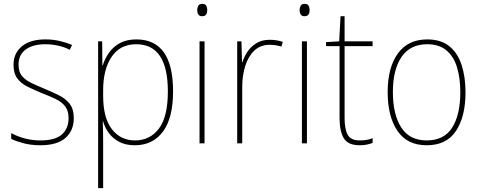

<svg xmlns="http://www.w3.org/2000/svg" viewBox="-20 -742 2485 994"><path d="M362 -130Q362 -66 319 -28Q276 10 189 10Q141 10 101.5 -0.5Q62 -11 38 -23V-53Q71 -35 109.5 -25Q148 -15 189 -15Q266 -15 300.5 -46Q335 -77 335 -131Q335 -168 317.5 -191Q300 -214 269 -229Q238 -244 199 -259Q158 -276 124 -292.5Q90 -309 70 -335.5Q50 -362 50 -407Q50 -466 93 -502Q136 -538 215 -538Q255 -538 290.5 -529.5Q326 -521 353 -509L341 -484Q318 -497 283.5 -505Q249 -513 215 -513Q151 -513 113.5 -486Q76 -459 76 -407Q76 -370 93.5 -349Q111 -328 140.5 -313.5Q170 -299 207 -284Q247 -267 282.5 -250Q318 -233 340 -205.5Q362 -178 362 -130Z M686 -538Q876 -538 876 -269Q876 -131 823.5 -60.5Q771 10 678 10Q631 10 597.5 -7.5Q564 -25 543.5 -53Q523 -81 514 -113H512Q513 -88 513.5 -60.5Q514 -33 514 -4V232H488V-528H509L510 -403H512Q522 -437 543.5 -468Q565 -499 600 -518.5Q635 -538 686 -538ZM685 -513Q602 -513 558 -448Q514 -383 514 -275V-246Q514 -132 559 -73.5Q604 -15 679 -15Q756 -15 802.5 -76Q849 -137 849 -269Q849 -513 685 -513Z M1027 -722Q1043 -722 1048 -712Q1053 -702 1053 -690Q1053 -677 1047.5 -667.5Q1042 -658 1026 -658Q1012 -658 1006.5 -667.5Q1001 -677 1001 -690Q1001 -702 1006.5 -712Q1012 -722 1027 -722ZM1039 -528V0H1013V-528Z M1376 -536Q1414 -536 1444 -525L1437 -501Q1423 -505 1408.5 -507.5Q1394 -510 1376 -510Q1328 -510 1296.5 -480Q1265 -450 1249.5 -400Q1234 -350 1234 -290V0H1208V-528H1230L1233 -420H1235Q1244 -449 1262 -475.5Q1280 -502 1308.5 -519Q1337 -536 1376 -536Z M1557 -722Q1573 -722 1578 -712Q1583 -702 1583 -690Q1583 -677 1577.5 -667.5Q1572 -658 1556 -658Q1542 -658 1536.5 -667.5Q1531 -677 1531 -690Q1531 -702 1536.5 -712Q1542 -722 1557 -722ZM1569 -528V0H1543V-528Z M1842 -15Q1863 -15 1879.5 -18Q1896 -21 1909 -27V-2Q1895 3 1879.5 6.5Q1864 10 1842 10Q1781 10 1759.5 -27Q1738 -64 1738 -130V-503H1668V-524L1736 -528L1743 -658H1764V-528H1909V-503H1764V-130Q1764 -74 1780 -44.5Q1796 -15 1842 -15Z M2390 -264Q2390 -139 2341 -64.5Q2292 10 2189 10Q2088 10 2037.5 -64.5Q1987 -139 1987 -265Q1987 -393 2040 -465.5Q2093 -538 2192 -538Q2263 -538 2306.5 -502.5Q2350 -467 2370 -405Q2390 -343 2390 -264ZM2014 -265Q2014 -150 2057 -82.5Q2100 -15 2189 -15Q2279 -15 2321 -81.5Q2363 -148 2363 -264Q2363 -336 2346.5 -392Q2330 -448 2292 -480.5Q2254 -513 2192 -513Q2104 -513 2059 -447.5Q2014 -382 2014 -265Z"/></svg>

Font: Noto Sans Tamil SemiCondensed Thin
Style: Regular
Weight: 100
Width: 4
Designer: Jelle Bosma - Monotype Design Team
Foundry: Monotype Imaging Inc.
Version: Version 2.004; ttfautohint (v1.8.4.7-5d5b)